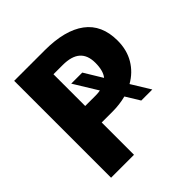

<svg xmlns="http://www.w3.org/2000/svg" viewBox="-185 -832 971 971"><g transform="rotate(-45 300.0 -346.5)"><path d="M463 -269 525 -168H446L400 -243Q354 -231 302 -231H226V0H62V-693H280Q424 -693 500 -636.5Q576 -580 576 -467Q576 -400 546 -349.5Q516 -299 463 -269ZM334 -352 256 -479H335L394 -382Q417 -410 417 -467Q417 -522 386 -549Q355 -576 292 -576H226V-349H301Q319 -349 334 -352Z"/></g></svg>

Font: Fira Mono
Style: Bold
Weight: 700
Monospace: yes
Designer: Carrois Corporate & Edenspiekermann AG
Foundry: Carrois Corporate GbR & Edenspiekermann AG
Version: Version 3.206